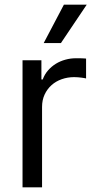

<svg xmlns="http://www.w3.org/2000/svg" viewBox="-20 -804 412 824"><path d="M157.7 -545.5V-463.1H163.4Q171.5 -485.1 186.3 -502Q201 -518.8 219.8 -530.4Q238.6 -541.9 260.7 -547.9Q282.7 -554 305.4 -554Q310.4 -554 316.6 -554Q322.8 -554 328.8 -553.8Q334.9 -553.6 340.4 -553.3Q345.9 -552.9 349.4 -552.6V-467.3Q347.3 -468 342.2 -468.9Q337 -469.8 330.1 -470.7Q323.2 -471.6 315 -472.3Q306.8 -473 298.3 -473Q270.2 -473 245 -464.1Q219.8 -455.3 201.2 -438.6Q182.5 -421.9 171.5 -398.3Q160.5 -374.6 160.5 -345.2V0H76.7V-545.5ZM254.3 -784.1H352.3L241.5 -619.3H167.6Z"/></svg>

Font: Inter P
Style: Regular
Weight: 400
Designer: Rasmus Andersson
Foundry: rsms
Version: Version 3.018;git-588b23468